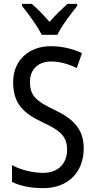

<svg xmlns="http://www.w3.org/2000/svg" viewBox="-20 -963 494 993"><path d="M196 -783H277C298 -829 347 -892 379 -932V-943H329C295 -912 271 -889 236 -850C205 -885 172 -920 144 -943H94V-932C130 -888 173 -828 196 -783ZM413 -195C413 -293 362 -348 259 -396C166 -441 135 -468 135 -540C135 -602 175 -645 245 -645C289 -645 334 -632 377 -611L404 -688C362 -708 307 -724 244 -724C129 -725 47 -649 48 -538C48 -425 103 -377 199 -331C295 -287 327 -256 327 -187C327 -120 283 -69 204 -69C150 -69 88 -84 42 -109V-22C85 -1 140 10 205 10C331 10 413 -72 413 -195Z"/></svg>

Font: Noto Sans Myanmar UI Condensed
Style: Regular
Weight: 400
Width: 3
Designer: Monotype Design Team
Foundry: Monotype Imaging Inc.
Version: Version 2.103